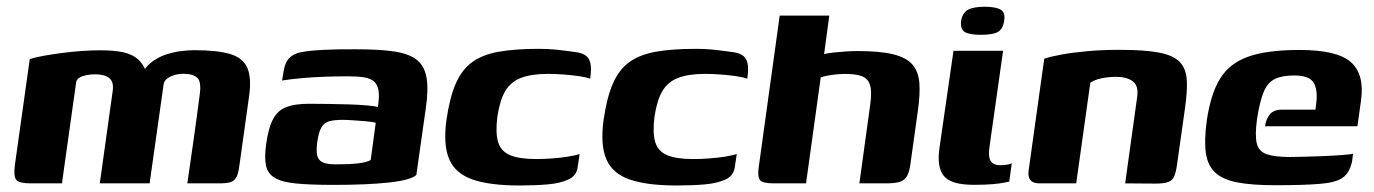

<svg xmlns="http://www.w3.org/2000/svg" viewBox="-20 -552 4136 578"><path d="M71.8 0Q38.4 0 29.3 -10.2Q20.3 -20.5 24.7 -54.6L69.6 -373.9Q86.2 -379.6 111.3 -384Q136.5 -388.5 165.8 -392.4Q195.2 -396.4 225.7 -398.5Q256.2 -400.6 282.6 -400.6Q322.2 -400.6 350.4 -394.8Q378.6 -388.9 397.1 -371.9Q415.5 -354.9 424.6 -321.4L403.2 -322.1Q414.9 -347.9 434.9 -363.7Q454.9 -379.6 478.4 -387.4Q501.8 -395.3 524.7 -398.1Q547.6 -400.9 565.1 -400.9Q634.5 -400.9 673.2 -389.2Q711.9 -377.6 724.8 -347.3Q737.6 -317.1 729.8 -261.8L700.1 -49.8Q697.4 -28.3 690.9 -17.4Q684.4 -6.4 672.5 -3.2Q660.5 0 639 0H544Q553.6 -66.7 563.1 -133.3Q572.6 -199.9 581.2 -266.7Q586.8 -306.1 573.8 -318Q560.8 -329.9 531.5 -329.9Q518.1 -329.9 504.9 -326Q491.8 -322.1 482.8 -315Q473.9 -308 472.6 -298.2L430.4 0H280.4L319.2 -277.6Q323.2 -305.2 309.2 -316.7Q295.1 -328.3 266.9 -328.3Q251.3 -328.3 239.1 -325.6Q226.9 -323 219.1 -318.3Q211.3 -313.5 209.3 -305L166.5 0Z M983.2 4.6Q913.3 4.6 870.6 0.3Q827.9 -3.9 806.8 -16.9Q785.6 -29.8 780.7 -53.8Q775.9 -77.8 780.9 -115.9Q787.9 -166.9 802.1 -193.6Q816.4 -220.2 842.4 -229.9Q868.5 -239.6 910.1 -239.6Q935.8 -239.6 968.1 -239.1Q1000.4 -238.6 1031.6 -237.7Q1062.8 -236.7 1086.1 -234.5Q1109.5 -232.4 1117.5 -229.7Q1122.4 -260.6 1119.7 -278.8Q1116.9 -297.1 1106.1 -306.6Q1095.3 -316.1 1075.7 -319.2Q1056.1 -322.3 1027.2 -322.3Q992.8 -322.3 957.6 -321Q922.4 -319.8 889.8 -316.9Q857.3 -314 829.1 -309.6L833.9 -337.9Q837.9 -364.5 851.4 -377.8Q864.9 -391 885.8 -394.7Q909.3 -399.7 955.4 -402Q1001.5 -404.3 1054.5 -403.6Q1122.4 -403.6 1166.6 -397.1Q1210.8 -390.5 1234.3 -372.2Q1257.7 -354 1264 -318.4Q1270.3 -282.7 1261.6 -224.3L1233.3 -25Q1215.2 -9.6 1150.7 -2.5Q1086.2 4.6 983.2 4.6ZM991.4 -57.2Q1031.2 -57.2 1057.6 -60.2Q1084 -63.2 1096 -70.3L1111.1 -182.5Q1101.4 -185.1 1081.9 -186.9Q1062.4 -188.7 1042.6 -189.9Q1022.8 -191.2 1011.2 -191.2Q987.5 -191.2 971.7 -187.1Q956 -183 947.8 -168.9Q939.5 -154.9 935.3 -125.9Q931.7 -100.6 934.6 -85.4Q937.5 -70.2 950.7 -63.7Q963.8 -57.2 991.4 -57.2Z M1544 6.4Q1455.8 6.4 1403.6 -11.3Q1351.4 -29 1332.6 -72.1Q1313.7 -115.2 1324 -191.1Q1333.7 -258.2 1352 -300.2Q1370.2 -342.3 1401.5 -365Q1432.8 -387.7 1481.8 -396.3Q1530.8 -405 1602 -405Q1628 -405 1652.1 -402.7Q1676.2 -400.3 1711.5 -395.3Q1729.6 -393.3 1741.2 -386.2Q1752.9 -379.1 1757.1 -363Q1761.3 -346.8 1756.6 -314.8Q1746.2 -319.4 1723.6 -322.7Q1700.9 -325.9 1675.8 -327.8Q1650.6 -329.6 1630.3 -329.6Q1579.8 -329.6 1548.6 -317.6Q1517.3 -305.6 1501 -277.8Q1484.7 -250 1477.4 -201.4Q1471.2 -153.4 1479.3 -125.1Q1487.4 -96.9 1515.2 -85Q1543 -73.2 1594.1 -73.2Q1617.6 -73.2 1643.4 -75.2Q1669.3 -77.1 1691.3 -80.7Q1713.4 -84.4 1725 -88.3L1718.9 -48.4Q1715.8 -23.2 1691.2 -11.7Q1666.7 -0.2 1628.6 3.1Q1590.5 6.4 1544 6.4Z M2017 6.4Q1928.8 6.4 1876.6 -11.3Q1824.4 -29 1805.6 -72.1Q1786.7 -115.2 1797 -191.1Q1806.7 -258.2 1825 -300.2Q1843.2 -342.3 1874.5 -365Q1905.8 -387.7 1954.8 -396.3Q2003.8 -405 2075 -405Q2101 -405 2125.1 -402.7Q2149.2 -400.3 2184.5 -395.3Q2202.6 -393.3 2214.2 -386.2Q2225.9 -379.1 2230.1 -363Q2234.3 -346.8 2229.6 -314.8Q2219.2 -319.4 2196.6 -322.7Q2173.9 -325.9 2148.8 -327.8Q2123.6 -329.6 2103.3 -329.6Q2052.8 -329.6 2021.6 -317.6Q1990.3 -305.6 1974 -277.8Q1957.7 -250 1950.4 -201.4Q1944.2 -153.4 1952.3 -125.1Q1960.4 -96.9 1988.2 -85Q2016 -73.2 2067.1 -73.2Q2090.6 -73.2 2116.4 -75.2Q2142.3 -77.1 2164.3 -80.7Q2186.4 -84.4 2198 -88.3L2191.9 -48.4Q2188.8 -23.2 2164.2 -11.7Q2139.7 -0.2 2101.6 3.1Q2063.5 6.4 2017 6.4Z M2310.5 0Q2275.7 0 2268 -9.7Q2260.3 -19.4 2263.7 -46.1L2327.2 -505H2476.5L2460.9 -389.2Q2472.5 -392.1 2489.7 -393.9Q2506.8 -395.7 2525.9 -397Q2544.9 -398.3 2561.4 -398.3Q2629.8 -398.3 2669.6 -388.4Q2709.4 -378.4 2727.3 -357.1Q2745.1 -335.8 2747.7 -301.8Q2750.2 -267.9 2743.2 -218.8L2721.4 -62.8Q2718.4 -36 2710.9 -22.6Q2703.4 -9.2 2689 -4.6Q2674.6 0 2647.7 0H2567.1L2600 -239Q2605.2 -276.8 2599.1 -296.2Q2593 -315.6 2574.9 -322.5Q2556.7 -329.4 2524.7 -329.4Q2513.6 -329.4 2499.5 -328.2Q2485.4 -327.1 2472.4 -324.6Q2459.5 -322.1 2450.7 -318.9L2406.5 0Z M2911 4.4Q2844 4.4 2821.9 -21.7Q2799.7 -47.8 2808.2 -106.6L2850.4 -399H2999.7L2959.2 -113.1Q2954.2 -81.5 2961.9 -68.1Q2969.6 -54.6 2991.5 -54.6Q3004.8 -54.6 3014 -56.8Q3023.2 -59 3025.8 -60.3L3018.3 -5.4Q3013.6 -4.4 3002.5 -2.1Q2991.3 0.3 2969.6 2.3Q2947.9 4.4 2911 4.4ZM2933 -447.2Q2897.4 -447.2 2883.9 -456Q2870.3 -464.9 2873.4 -489.3Q2877.4 -513.4 2893.9 -522.6Q2910.5 -531.8 2946.4 -531.8Q2980.5 -531.1 2993.7 -522.1Q3007 -513 3002.9 -489.3Q2999.5 -464.9 2984.4 -456Q2969.3 -447.2 2933 -447.2Z M3109.3 0Q3070.9 0 3076.7 -39.5L3123.6 -375.3Q3143.4 -381.9 3175.8 -387.8Q3208.3 -393.8 3252.8 -397.9Q3297.3 -402 3351.2 -402Q3427.2 -402 3470.5 -393.4Q3513.8 -384.9 3532.4 -364.5Q3551 -344.1 3552.8 -310.2Q3554.6 -276.3 3547.2 -225.2L3523.3 -56Q3520.2 -34.1 3515.1 -21.6Q3510 -9.2 3497.2 -4.3Q3484.5 0.7 3458.1 0.7L3367.2 0L3403.3 -259.9Q3408.3 -293.2 3390.5 -306.9Q3372.8 -320.7 3340 -320.7Q3316 -320.7 3294.7 -315.9Q3273.4 -311.2 3262.3 -302.8L3219.8 0Z M3819.5 5.6Q3749.9 5.6 3705.8 -2.7Q3661.7 -11 3638.5 -32.3Q3615.4 -53.6 3610.1 -91.7Q3604.7 -129.7 3613 -189.7Q3624.7 -269.5 3653.1 -315.5Q3681.4 -361.6 3738.2 -381.6Q3795 -401.6 3892.4 -401.6Q4005.6 -401.6 4046.9 -364.8Q4088.2 -328.1 4077.2 -249.3L4066.4 -171.9H3788.3Q3791.3 -193.4 3802.7 -207.7Q3814.1 -221.9 3839.9 -221.9H3940L3942.7 -243.2Q3947.2 -283.3 3934 -304Q3920.8 -324.8 3875.9 -324.8Q3839.3 -324.8 3817.7 -314.1Q3796 -303.5 3784.2 -275.2Q3772.3 -246.8 3764 -192.4Q3757.5 -144.6 3763.5 -120.3Q3769.5 -96 3793.4 -87.7Q3817.3 -79.4 3863.5 -79.4Q3880.8 -79.4 3909.8 -80.3Q3938.8 -81.1 3969.8 -82.3Q4000.7 -83.6 4024.1 -85.6Q4047.4 -87.5 4053.3 -89.1L4050.9 -70.7Q4049.2 -56.8 4042 -41.2Q4034.8 -25.5 4021 -16.4Q4001.2 -2.4 3952.5 1.6Q3903.8 5.6 3819.5 5.6Z"/></svg>

Font: Genos Thin
Style: Italic
Weight: 100
Italic angle: -8°
Designer: Robert E. Leuschke
Foundry: Robert E. Leuschke
Version: Version 1.010